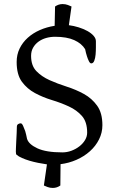

<svg xmlns="http://www.w3.org/2000/svg" viewBox="-20 -795 567 945"><path d="M62 -33Q58 -35 58 -49Q58 -52 58.5 -66.5Q59 -81 60 -100Q61 -119 62 -139Q63 -159 63 -171Q63 -180 69 -184Q75 -188 82 -188Q88 -188 93.5 -176Q99 -164 104 -150Q109 -133 113 -112Q121 -85 164 -65Q207 -45 287 -45Q310 -45 331.5 -53Q353 -61 370.5 -74.5Q388 -88 398.5 -105.5Q409 -123 409 -142Q409 -195 383.5 -224Q358 -253 319 -271Q280 -289 235.5 -302.5Q191 -316 152 -337Q113 -358 87.5 -393Q62 -428 62 -490Q62 -526 76.5 -556Q91 -586 116.5 -609Q142 -632 176 -647Q210 -662 249 -668L251 -763Q268 -775 288 -775Q302 -775 314 -770.5Q326 -766 332 -763L319 -671Q343 -668 367 -660.5Q391 -653 410 -642.5Q429 -632 440.5 -619Q452 -606 452 -592Q452 -581 452 -562.5Q452 -544 450.5 -526.5Q449 -509 444 -496Q439 -483 429 -483Q423 -483 417.5 -494Q412 -505 408 -518Q403 -533 399 -553Q382 -581 345.5 -597.5Q309 -614 251 -614Q228 -614 207 -608Q186 -602 169.5 -590Q153 -578 143 -560.5Q133 -543 133 -520Q133 -472 159 -445Q185 -418 224 -400.5Q263 -383 308.5 -368.5Q354 -354 393 -332.5Q432 -311 458 -275Q484 -239 484 -179Q484 -142 467.5 -109Q451 -76 422.5 -50.5Q394 -25 356.5 -8.5Q319 8 278 13L277 118Q260 130 240 130Q226 130 214 125.5Q202 121 196 118L211 14Q190 11 167.5 6.5Q145 2 125 -4Q105 -10 88 -17.5Q71 -25 62 -33Z"/></svg>

Font: Asar
Style: Regular
Weight: 400
Designer: Eben Sorkin
Foundry: Eben Sorkin, Pria Ravichandran
Version: Version 1.003; ttfautohint (v1.3) -l 8 -r 50 -G 0 -x 0 -H 45